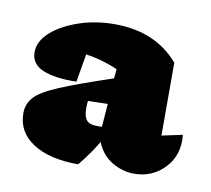

<svg xmlns="http://www.w3.org/2000/svg" viewBox="-48 -777 473 431"><g transform="rotate(10 188.0 -562.0)"><path d="M155 -400Q89 -400 51.5 -424.5Q14 -449 14 -492Q14 -513 28 -528.5Q42 -544 82.5 -561Q123 -578 201 -604L203 -625Q188 -632 169.5 -637.5Q151 -643 130 -646L119 -582Q70 -581 42.5 -592.5Q15 -604 15 -631Q15 -656 38.5 -677Q62 -698 100 -711Q138 -724 182 -724Q275 -724 328 -662V-496L375 -506Q380 -461 352 -431Q324 -401 282 -401Q256 -401 232 -415Q208 -429 196 -458Q179 -429 155 -400ZM151 -528Q151 -508 158 -500Q165 -492 181 -492Q187 -492 193 -492L197 -545L152 -544Q151 -536 151 -528Z"/></g></svg>

Font: Piazzolla SC Black
Style: Regular
Weight: 900
Designer: Juan Pablo del Peral
Foundry: Huerta Tipografica
Version: Version 1.330